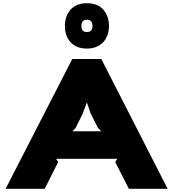

<svg xmlns="http://www.w3.org/2000/svg" viewBox="-20 -1178 1081 1198"><path d="M660 -1016Q660 -987 651 -961Q642 -935 625 -916Q608 -897 582 -886Q556 -875 522 -875Q487 -875 461.5 -886Q436 -897 419 -916Q402 -935 393.5 -960.5Q385 -986 385 -1016Q385 -1046 393.5 -1071.5Q402 -1097 419 -1116.5Q436 -1136 461.5 -1147Q487 -1158 522 -1158Q591 -1158 625.5 -1117Q660 -1076 660 -1016ZM1026 0H784L699 -167L712 -187H330L343 -167L259 0H15L431 -810H612ZM557 -1016Q557 -1055 522 -1055Q488 -1055 488 -1016Q488 -978 522 -978Q557 -978 557 -1016ZM612 -359 591 -380 545 -471 523 -537H521L497 -471L452 -380L432 -359Z"/></svg>

Font: TypoPRO Sinkin Sans
Style: 900 X Black
Weight: 950
Designer: Keith Bates
Foundry: K-Type
Version: Sinkin Sans (version 1.0)  by Keith Bates   •   © 2014   www